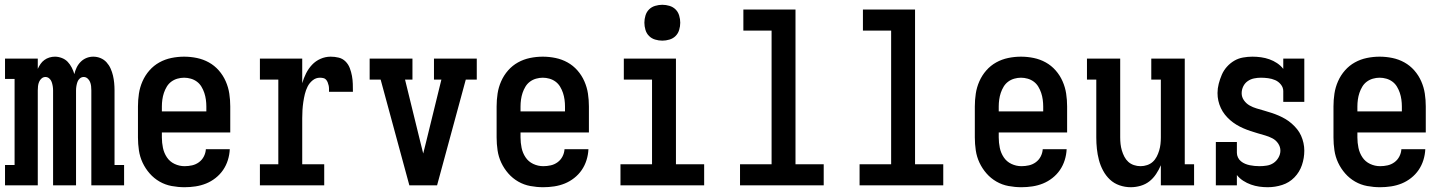

<svg xmlns="http://www.w3.org/2000/svg" viewBox="-20 -775 6040 803"><path d="M1 0V-85H41V-445H1V-530H138V-487Q143 -498 149.5 -507.5Q156 -517 165.5 -524Q175 -531 186.5 -534.5Q198 -538 210 -538Q224 -538 238.5 -532.5Q253 -527 263 -516.5Q273 -506 280 -492.5Q287 -479 291 -465Q294 -479 300.5 -492.5Q307 -506 317.5 -516.5Q328 -527 341.5 -532.5Q355 -538 370 -538Q386 -538 400.5 -532Q415 -526 425.5 -514.5Q436 -503 442.5 -488.5Q449 -474 452.5 -459Q456 -444 457.5 -428.5Q459 -413 459 -397V-85H499V0H362V-397Q362 -406 361 -415Q360 -424 356.5 -432.5Q353 -441 346 -447Q339 -453 330 -453Q321 -453 314 -447Q307 -441 304 -432.5Q301 -424 299.5 -415Q298 -406 298 -397V0H202V-397Q202 -406 200.5 -415Q199 -424 196 -432.5Q193 -441 186 -447Q179 -453 170 -453Q161 -453 154 -447Q147 -441 143.5 -432.5Q140 -424 139 -415Q138 -406 138 -397V0Z M752 8Q725 8 698 3Q671 -2 647.5 -15.5Q624 -29 606 -49.5Q588 -70 576.5 -94.5Q565 -119 561 -146Q557 -173 557 -200V-330Q557 -357 561 -383.5Q565 -410 576 -435Q587 -460 605 -480.5Q623 -501 646.5 -514Q670 -527 696.5 -532.5Q723 -538 750 -538Q777 -538 803.5 -532.5Q830 -527 853.5 -514Q877 -501 895 -480.5Q913 -460 924 -435Q935 -410 939 -383.5Q943 -357 943 -330V-221H657V-200Q657 -178 661.5 -156.5Q666 -135 678 -117Q690 -99 710 -89.5Q730 -80 752 -80Q768 -80 783.5 -83.5Q799 -87 812 -96.5Q825 -106 832.5 -120.5Q840 -135 841 -151H941Q940 -128 933 -105.5Q926 -83 913 -64Q900 -45 881.5 -30.5Q863 -16 842 -7.5Q821 1 798 4.5Q775 8 752 8ZM843 -309V-330Q843 -344 841 -358.5Q839 -373 834.5 -386.5Q830 -400 822.5 -412.5Q815 -425 803.5 -433.5Q792 -442 778 -446Q764 -450 750 -450Q736 -450 722 -446Q708 -442 696.5 -433.5Q685 -425 677.5 -412.5Q670 -400 665.5 -386.5Q661 -373 659 -358.5Q657 -344 657 -330V-309Z M1067 0V-88H1144V-442H1067V-530H1244V-427Q1250 -448 1260 -468Q1270 -488 1285 -504Q1300 -520 1320.5 -529Q1341 -538 1363 -538Q1380 -538 1396.5 -534Q1413 -530 1425 -518Q1437 -506 1443 -490Q1449 -474 1452 -457.5Q1455 -441 1455.5 -424.5Q1456 -408 1456 -391H1356Q1356 -398 1356 -404.5Q1356 -411 1354.5 -417.5Q1353 -424 1350.5 -430.5Q1348 -437 1343.5 -442Q1339 -447 1332 -448.5Q1325 -450 1318 -450Q1301 -450 1287.5 -439Q1274 -428 1266.5 -413Q1259 -398 1255 -381.5Q1251 -365 1248.5 -348Q1246 -331 1245 -314.5Q1244 -298 1244 -281V-88H1336V0Z M1692 0 1572 -442H1526V-530H1705V-442H1674L1739 -177Q1742 -166 1744.5 -155Q1747 -144 1750 -133Q1753 -144 1755.5 -155Q1758 -166 1761 -177L1826 -442H1795V-530H1974V-442H1928L1808 0Z M2252 8Q2225 8 2198 3Q2171 -2 2147.5 -15.5Q2124 -29 2106 -49.5Q2088 -70 2076.5 -94.5Q2065 -119 2061 -146Q2057 -173 2057 -200V-330Q2057 -357 2061 -383.5Q2065 -410 2076 -435Q2087 -460 2105 -480.5Q2123 -501 2146.5 -514Q2170 -527 2196.5 -532.5Q2223 -538 2250 -538Q2277 -538 2303.5 -532.5Q2330 -527 2353.5 -514Q2377 -501 2395 -480.5Q2413 -460 2424 -435Q2435 -410 2439 -383.5Q2443 -357 2443 -330V-221H2157V-200Q2157 -178 2161.5 -156.5Q2166 -135 2178 -117Q2190 -99 2210 -89.5Q2230 -80 2252 -80Q2268 -80 2283.5 -83.5Q2299 -87 2312 -96.5Q2325 -106 2332.5 -120.5Q2340 -135 2341 -151H2441Q2440 -128 2433 -105.5Q2426 -83 2413 -64Q2400 -45 2381.5 -30.5Q2363 -16 2342 -7.5Q2321 1 2298 4.5Q2275 8 2252 8ZM2343 -309V-330Q2343 -344 2341 -358.5Q2339 -373 2334.5 -386.5Q2330 -400 2322.5 -412.5Q2315 -425 2303.5 -433.5Q2292 -442 2278 -446Q2264 -450 2250 -450Q2236 -450 2222 -446Q2208 -442 2196.5 -433.5Q2185 -425 2177.5 -412.5Q2170 -400 2165.5 -386.5Q2161 -373 2159 -358.5Q2157 -344 2157 -330V-309Z M2575 0V-88H2707V-442H2589V-530H2807V-88H2925V0ZM2750 -605Q2735 -605 2720 -609.5Q2705 -614 2694.5 -624.5Q2684 -635 2679.5 -650Q2675 -665 2675 -680Q2675 -695 2679.5 -710Q2684 -725 2694.5 -735.5Q2705 -746 2720 -750.5Q2735 -755 2750 -755Q2765 -755 2780 -750.5Q2795 -746 2805.5 -735.5Q2816 -725 2820.5 -710Q2825 -695 2825 -680Q2825 -665 2820.5 -650Q2816 -635 2805.5 -624.5Q2795 -614 2780 -609.5Q2765 -605 2750 -605Z M3075 0V-88H3207V-647H3089V-735H3307V-88H3425V0Z M3575 0V-88H3707V-647H3589V-735H3807V-88H3925V0Z M4252 8Q4225 8 4198 3Q4171 -2 4147.5 -15.5Q4124 -29 4106 -49.5Q4088 -70 4076.5 -94.5Q4065 -119 4061 -146Q4057 -173 4057 -200V-330Q4057 -357 4061 -383.5Q4065 -410 4076 -435Q4087 -460 4105 -480.5Q4123 -501 4146.5 -514Q4170 -527 4196.5 -532.5Q4223 -538 4250 -538Q4277 -538 4303.5 -532.5Q4330 -527 4353.5 -514Q4377 -501 4395 -480.5Q4413 -460 4424 -435Q4435 -410 4439 -383.5Q4443 -357 4443 -330V-221H4157V-200Q4157 -178 4161.5 -156.5Q4166 -135 4178 -117Q4190 -99 4210 -89.5Q4230 -80 4252 -80Q4268 -80 4283.5 -83.5Q4299 -87 4312 -96.5Q4325 -106 4332.5 -120.5Q4340 -135 4341 -151H4441Q4440 -128 4433 -105.5Q4426 -83 4413 -64Q4400 -45 4381.5 -30.5Q4363 -16 4342 -7.5Q4321 1 4298 4.5Q4275 8 4252 8ZM4343 -309V-330Q4343 -344 4341 -358.5Q4339 -373 4334.5 -386.5Q4330 -400 4322.5 -412.5Q4315 -425 4303.5 -433.5Q4292 -442 4278 -446Q4264 -450 4250 -450Q4236 -450 4222 -446Q4208 -442 4196.5 -433.5Q4185 -425 4177.5 -412.5Q4170 -400 4165.5 -386.5Q4161 -373 4159 -358.5Q4157 -344 4157 -330V-309Z M4709 8Q4685 8 4662 0Q4639 -8 4622 -24Q4605 -40 4593.5 -61.5Q4582 -83 4576 -106Q4570 -129 4567.5 -152.5Q4565 -176 4565 -200V-442H4526V-530H4665V-200Q4665 -186 4666.5 -172.5Q4668 -159 4672 -145.5Q4676 -132 4682.5 -119.5Q4689 -107 4699 -98Q4709 -89 4722.5 -84.5Q4736 -80 4750 -80Q4764 -80 4777.5 -84.5Q4791 -89 4801 -98Q4811 -107 4817.5 -119.5Q4824 -132 4828 -145.5Q4832 -159 4833.5 -172.5Q4835 -186 4835 -200V-442H4795V-530H4935V-88H4974V0H4835V-84Q4827 -65 4815 -47Q4803 -29 4787 -16.5Q4771 -4 4750.5 2Q4730 8 4709 8Z M5282 8Q5264 8 5246.5 5.5Q5229 3 5212 -3Q5195 -9 5179.5 -19Q5164 -29 5153 -43V0H5065V-181H5153V-136Q5153 -126 5157.5 -116.5Q5162 -107 5170 -100.5Q5178 -94 5187.5 -90Q5197 -86 5207 -84Q5217 -82 5227 -81Q5237 -80 5248 -80Q5263 -80 5278.5 -82.5Q5294 -85 5306.5 -93.5Q5319 -102 5327 -116Q5335 -130 5335 -145Q5335 -161 5325.5 -175Q5316 -189 5301.5 -196.5Q5287 -204 5271.5 -208.5Q5256 -213 5240.5 -217.5Q5225 -222 5210 -227Q5195 -232 5180 -238.5Q5165 -245 5151 -253.5Q5137 -262 5125 -272.5Q5113 -283 5103 -295.5Q5093 -308 5086 -323Q5079 -338 5075.5 -353.5Q5072 -369 5072 -386Q5072 -405 5077 -424.5Q5082 -444 5090 -462.5Q5098 -481 5111.5 -496Q5125 -511 5142 -521Q5159 -531 5179 -534.5Q5199 -538 5218 -538Q5236 -538 5254 -535.5Q5272 -533 5289 -527Q5306 -521 5321 -511Q5336 -501 5347 -487V-530H5435V-349H5347V-394Q5347 -409 5337 -421.5Q5327 -434 5313 -440Q5299 -446 5283.5 -448Q5268 -450 5253 -450Q5239 -450 5224.5 -447Q5210 -444 5198 -435.5Q5186 -427 5179.5 -413.5Q5173 -400 5173 -385Q5173 -369 5182.5 -355.5Q5192 -342 5206 -334Q5220 -326 5235.5 -321.5Q5251 -317 5266.5 -312.5Q5282 -308 5297.5 -303Q5313 -298 5328 -291.5Q5343 -285 5356.5 -277Q5370 -269 5382.5 -258Q5395 -247 5405 -234.5Q5415 -222 5421.5 -207.5Q5428 -193 5431.5 -177Q5435 -161 5435 -145Q5435 -114 5425 -84.5Q5415 -55 5393.5 -33Q5372 -11 5342.5 -1.5Q5313 8 5282 8Z M5752 8Q5725 8 5698 3Q5671 -2 5647.5 -15.5Q5624 -29 5606 -49.5Q5588 -70 5576.5 -94.5Q5565 -119 5561 -146Q5557 -173 5557 -200V-330Q5557 -357 5561 -383.5Q5565 -410 5576 -435Q5587 -460 5605 -480.5Q5623 -501 5646.5 -514Q5670 -527 5696.5 -532.5Q5723 -538 5750 -538Q5777 -538 5803.5 -532.5Q5830 -527 5853.5 -514Q5877 -501 5895 -480.5Q5913 -460 5924 -435Q5935 -410 5939 -383.5Q5943 -357 5943 -330V-221H5657V-200Q5657 -178 5661.5 -156.5Q5666 -135 5678 -117Q5690 -99 5710 -89.5Q5730 -80 5752 -80Q5768 -80 5783.5 -83.5Q5799 -87 5812 -96.5Q5825 -106 5832.5 -120.5Q5840 -135 5841 -151H5941Q5940 -128 5933 -105.5Q5926 -83 5913 -64Q5900 -45 5881.5 -30.5Q5863 -16 5842 -7.5Q5821 1 5798 4.5Q5775 8 5752 8ZM5843 -309V-330Q5843 -344 5841 -358.5Q5839 -373 5834.5 -386.5Q5830 -400 5822.5 -412.5Q5815 -425 5803.5 -433.5Q5792 -442 5778 -446Q5764 -450 5750 -450Q5736 -450 5722 -446Q5708 -442 5696.5 -433.5Q5685 -425 5677.5 -412.5Q5670 -400 5665.5 -386.5Q5661 -373 5659 -358.5Q5657 -344 5657 -330V-309Z"/></svg>

Font: Iosevka Slab Semibold
Style: Regular
Weight: 600
Monospace: yes
Designer: Belleve Invis
Foundry: Belleve Invis
Version: Version 11.1.1; ttfautohint (v1.8.3)